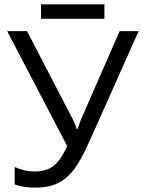

<svg xmlns="http://www.w3.org/2000/svg" viewBox="-20 -858 661 888"><path d="M143.1 9.8Q88.9 9.8 47.9 -4.9V-85.9Q93.3 -64.9 140.1 -64.9Q193.8 -64.9 226.3 -89.6Q258.8 -114.3 291 -182.1L13.2 -713.9H105L315.9 -308.1Q328.1 -284.2 335 -261.2H338.9Q352.5 -302.2 357.9 -313L533.2 -713.9H621.1L393.1 -203.1Q352.1 -111.8 319.1 -70.3Q286.1 -28.8 244.9 -9.5Q203.6 9.8 143.1 9.8ZM169.9 -837.9H462.9V-771H169.9Z"/></svg>

Font: HunimalSansv1.5
Style: Regular
Weight: 400
Foundry: Ascender Corporation
Version: Version 1.10